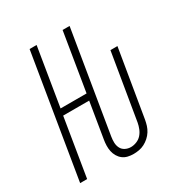

<svg xmlns="http://www.w3.org/2000/svg" viewBox="-173 -863 946 998"><g transform="rotate(-30 300.0 -363.5)"><path d="M342 8Q324 8 307.5 4Q291 0 278 -10Q265 -20 256.5 -34.5Q248 -49 244.5 -65.5Q241 -82 241.5 -100Q242 -118 245 -135L280 -348H124L67 0H25L146 -735H188L131 -387H287L344 -735H386L286 -129Q283 -111 283.5 -93.5Q284 -76 291.5 -61Q299 -46 314.5 -38Q330 -30 348 -30Q365 -30 382.5 -37Q400 -44 412 -57.5Q424 -71 431 -88.5Q438 -106 441 -123L507 -520H549L482 -117Q479 -100 474 -84Q469 -68 459.5 -53Q450 -38 436.5 -26Q423 -14 407.5 -6Q392 2 375 5Q358 8 342 8Z"/></g></svg>

Font: Iosevka XLt Ex Obl
Style: Regular
Weight: 200
Width: 7
Italic angle: -9°
Monospace: yes
Designer: Belleve Invis
Foundry: Belleve Invis
Version: Version 32.5.0; ttfautohint (v1.8.4)